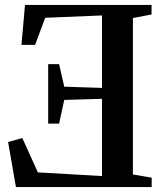

<svg xmlns="http://www.w3.org/2000/svg" viewBox="-20 -763 666 783"><path d="M522 -51.5 598.5 -38.5V0H45L13 -184L71 -200L134.5 -60L396 -45V-360L242 -355.5L221 -259H176.5V-501.5H221L242 -409.5L396 -404.5V-700L164.5 -690.5L123 -580H67.5L82 -743H598V-704L522 -689.5Z"/></svg>

Font: Merriweather 72pt SemiBold
Style: Regular
Weight: 600
Version: Version 2.100